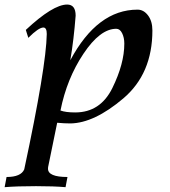

<svg xmlns="http://www.w3.org/2000/svg" viewBox="-84 -524 731 828"><path d="M240.2 -39.1Q348.6 -39.1 400.4 -144Q452.1 -249 452.1 -335.9Q452.1 -361.8 442.6 -380.9Q433.1 -399.9 417.5 -399.9Q347.7 -399.9 275.9 -292.2Q204.1 -184.6 176.8 -47.4Q199.2 -39.1 240.2 -39.1ZM198.7 283.2Q148.9 278.8 71.3 278.8Q-11.7 278.8 -64 283.2L-55.7 239.3Q6.3 239.3 20.5 206.5Q115.2 -235.8 117.7 -377.4Q117.7 -405.3 103 -405.3Q82.5 -405.3 38.1 -360.8L27.3 -395Q144.5 -504.4 205.6 -504.4Q242.2 -504.4 242.2 -456.5Q234.4 -353.5 219.2 -264.2Q335.9 -482.4 509.3 -482.4Q535.6 -482.4 554.4 -457.5Q573.2 -432.6 573.2 -392.6Q573.2 -206.1 447.8 -99.6Q322.3 6.8 219.7 8.3Q193.4 8.3 162.6 5.4L123.5 196.3L123 203.6Q123 239.3 207 239.3Z"/></svg>

Font: Kelvinch
Style: Bold Italic
Weight: 700
Italic angle: -10°
Designer: Paul James Miller
Foundry: High-Logic / Made with FontCreator
Version: Version 3.30 September 23, 2016